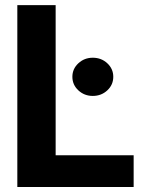

<svg xmlns="http://www.w3.org/2000/svg" viewBox="-20 -748 587 768"><path d="M49.3 0V-727.5H202.6V-127H514.6V0ZM351.1 -364.3Q317.4 -364.3 293.5 -386.5Q269.5 -408.7 269.5 -440.9Q269.5 -472.7 293.5 -494.9Q317.4 -517.1 351.1 -517.1Q385.3 -517.1 409.2 -494.9Q433.1 -472.7 433.1 -440.9Q433.1 -408.7 409.2 -386.5Q385.3 -364.3 351.1 -364.3Z"/></svg>

Font: Inter Tight
Style: Bold
Weight: 700
Designer: Rasmus Andersson
Foundry: rsms
Version: Version 3.004; ttfautohint (v1.8.4.7-5d5b)